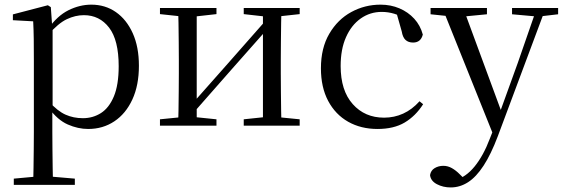

<svg xmlns="http://www.w3.org/2000/svg" viewBox="-20 -551 2468 842"><path d="M40.5 259.8V232.4L151.7 222.2H189.5L308.2 232.4V259.8ZM125.5 259.8Q126.5 225.6 127 185.1Q127.5 144.5 128 103.1Q128.5 61.7 128.5 26.7V-286.8Q128.5 -338.2 128 -379.5Q127.5 -420.7 125.5 -457.5L36.5 -462.4V-487.9L189.9 -528L202.9 -519.6L208.9 -435.3L210.7 -430.1V-78.7L209.5 -68.7V26.5Q209.5 60.7 210 102.2Q210.5 143.7 211 184.7Q211.5 225.6 212.5 259.8ZM366.6 14.6Q322.1 14.6 277.2 -5.1Q232.3 -24.9 194.2 -77.1H181.4L195.3 -105.1Q232.5 -63.7 267.4 -48.2Q302.2 -32.7 343.5 -32.7Q387.2 -32.7 422.6 -55.1Q458.1 -77.6 479.3 -128.1Q500.5 -178.6 500.5 -260.8Q500.5 -374.9 458.5 -429.7Q416.4 -484.5 347.9 -484.5Q310.4 -484.5 273 -466.8Q235.5 -449.1 191.2 -398.2L180.6 -425H191.5Q230.9 -481.5 280.2 -506.1Q329.6 -530.6 380.3 -530.6Q441.5 -530.6 488.2 -498Q535 -465.4 562.1 -405.4Q589.2 -345.3 589.2 -262.6Q589.2 -177.1 560.5 -114.8Q531.7 -52.4 481.4 -18.9Q431.2 14.6 366.6 14.6Z M681.5 0V-27.8L789.7 -38.6H824.3L929.3 -27.8V0ZM1048.9 0V-27.8L1151.6 -38.6H1186L1294.2 -27.8V0ZM761.1 0Q762.3 -24.4 762.8 -65.3Q763.3 -106.3 763.8 -150.3Q764.3 -194.3 764.3 -228.5V-288.3Q764.3 -321.7 763.8 -365.7Q763.3 -409.7 762.8 -450.7Q762.3 -491.8 761.1 -516H842.7V0ZM820.1 -46.9 784.9 -65.8H796.3L973.2 -265.6L1154 -470.9L1187.7 -451H1176.4L998.1 -249.4ZM1133.1 0V-516H1214.4Q1213.4 -491.8 1212.9 -450.7Q1212.4 -409.7 1211.9 -365.7Q1211.4 -321.7 1211.4 -288.3V-228.5Q1211.4 -194.3 1211.9 -150.3Q1212.4 -106.3 1212.9 -65.3Q1213.4 -24.4 1214.4 0ZM681.5 -489.1V-516H929.3V-489.1L825.1 -477.4H790.7ZM1048.9 -489.1V-516H1294.2V-489.1L1186.8 -477.4H1152.4Z M1635.6 14.6Q1562.8 14.6 1506.8 -17.1Q1450.8 -48.8 1419.1 -108.5Q1387.4 -168.3 1387.4 -251.4Q1387.4 -340.7 1424.2 -403.2Q1460.9 -465.8 1520.5 -498.2Q1580 -530.6 1648.8 -530.6Q1693.5 -530.6 1731.7 -514.4Q1769.9 -498.1 1796.7 -468.8Q1823.5 -439.5 1834.2 -399.3Q1825.3 -364.4 1791.7 -364.4Q1771 -364.4 1758.6 -375.7Q1746.1 -386.9 1741.7 -413.5L1716.7 -501.6L1766.8 -461.9Q1736.5 -482.4 1709.4 -490.6Q1682.3 -498.8 1654 -498.8Q1602.9 -498.8 1561.9 -469.9Q1521 -441 1497.5 -388.2Q1473.9 -335.4 1473.9 -261.5Q1473.9 -153.9 1526.9 -94.5Q1579.8 -35 1664.2 -35Q1709 -35 1747.9 -52.7Q1786.9 -70.3 1819.8 -106.9L1835.6 -93.9Q1802.6 -42.3 1754.9 -13.8Q1707.2 14.6 1635.6 14.6Z M1956.4 271Q1923 271 1895.9 256.7Q1868.7 242.4 1865.9 216.7Q1869.5 196.1 1886.3 186.2Q1903.1 176.2 1924.2 176.2Q1944 176.2 1961.7 186.3Q1979.5 196.3 1996.1 213.2L2024.8 241.4L1993.3 257.1L1973.5 240.1Q2022.9 226.4 2061.4 179Q2099.9 131.6 2127.9 57.6L2156.6 -15.2L2161.2 -27.8L2250.4 -274.3L2334.3 -516H2373.2L2163.1 46.5Q2133.2 125.6 2100.8 175.3Q2068.4 225.1 2032.7 248Q1997 271 1956.4 271ZM2147.7 51.4 1920 -516H2011.3L2179.7 -59.3L2185.7 -46.2ZM1868.2 -488.4V-516H2115.5V-488.4L2008.9 -478.1H1967.1ZM2225.5 -488.4V-516H2427.6V-488.4L2346.3 -478.9H2331.3Z"/></svg>

Font: Noto Serif HK ExtraLight
Style: Regular
Weight: 200
Designer: Ryoko NISHIZUKA 西塚涼子 (kana & ideographs); Frank Grießhammer (Latin, Greek & Cyrillic); Wenlong ZHANG 张文龙 (bopomofo); San
Foundry: Adobe
Version: Version 2.002-H1;hotconv 1.1.0;makeotfexe 2.6.0